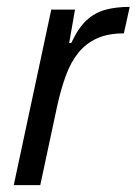

<svg xmlns="http://www.w3.org/2000/svg" viewBox="-20 -538 397 558"><path d="M20 0 129 -510H198L181 -413H187Q207 -456 231 -478.5Q255 -501 286 -509.5Q317 -518 357 -518L340 -441Q294 -441 262 -426.5Q230 -412 208 -385Q186 -358 171.5 -318.5Q157 -279 146 -229L97 0Z"/></svg>

Font: Saira SemiCondensed
Style: Italic
Weight: 400
Width: 4
Italic angle: -12°
Designer: Hector Gatti with collaboration of the Omnibus-Type team
Foundry: Omnibus-Type
Version: Version 1.101